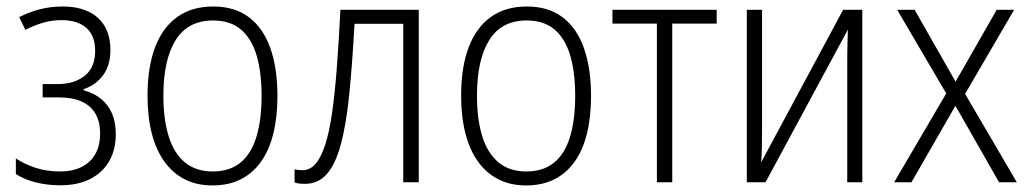

<svg xmlns="http://www.w3.org/2000/svg" viewBox="-20 -561 3170 591"><path d="M172.9 -541Q219.7 -541 252.7 -525.1Q285.6 -509.3 302.7 -479.5Q319.8 -449.7 319.8 -407.2Q319.8 -359.4 296.9 -328.9Q273.9 -298.3 237.3 -286.6V-283.2Q269.5 -274.4 291.5 -256.3Q313.5 -238.3 325 -211.2Q336.4 -184.1 336.4 -147.9Q336.4 -100.1 316.2 -64.9Q295.9 -29.8 258.1 -10.3Q220.2 9.3 165.5 9.3Q137.2 9.3 111.8 4.9Q86.4 0.5 65.4 -7.3Q44.4 -15.1 28.8 -25.4V-73.2Q57.1 -54.7 91.3 -43.9Q125.5 -33.2 164.6 -33.2Q203.1 -33.2 230.7 -46.9Q258.3 -60.5 273.2 -86.4Q288.1 -112.3 288.1 -149.9Q288.1 -187 273.4 -211.7Q258.8 -236.3 230.5 -248.8Q202.1 -261.2 160.6 -261.2H111.3V-302.2H157.2Q209 -302.2 241 -327.9Q272.9 -353.5 272.9 -404.8Q272.9 -451.7 245.6 -475.3Q218.3 -499 169.9 -499Q139.2 -499 112.3 -491Q85.4 -482.9 58.1 -469.2L39.1 -508.3Q68.8 -523.4 101.8 -532.2Q134.8 -541 172.9 -541Z M834 -266.1Q834 -201.7 821.5 -150.6Q809.1 -99.6 783.9 -64Q758.8 -28.3 721.4 -9.3Q684.1 9.8 633.8 9.8Q585.4 9.8 548.3 -9.3Q511.2 -28.3 485.6 -64.2Q460 -100.1 447 -151.1Q434.1 -202.1 434.1 -266.6Q434.1 -354 457.3 -415.3Q480.5 -476.6 525.6 -508.8Q570.8 -541 636.2 -541Q703.1 -541 747.1 -507.3Q791 -473.6 812.5 -411.9Q834 -350.1 834 -266.1ZM482.9 -266.6Q482.9 -193.4 499.3 -141.1Q515.6 -88.9 549.3 -61Q583 -33.2 634.8 -33.2Q686.5 -33.2 720 -60.3Q753.4 -87.4 769.3 -139.9Q785.2 -192.4 785.2 -266.6Q785.2 -336.9 770.3 -388.9Q755.4 -440.9 722.4 -469.5Q689.5 -498 635.7 -498Q558.6 -498 520.8 -437.7Q482.9 -377.4 482.9 -266.6Z M1269 0H1221.2V-487.8H1071.3Q1064.5 -364.7 1055.2 -272Q1045.9 -179.2 1029.5 -117.9Q1013.2 -56.6 986.6 -25.9Q960 4.9 918.5 4.9Q908.2 4.9 900.4 3.9Q892.6 2.9 886.7 0.5V-40Q891.6 -38.6 897.5 -37.8Q903.3 -37.1 911.6 -37.1Q934.1 -37.1 951.2 -56.6Q968.3 -76.2 981 -115.5Q993.7 -154.8 1002.2 -213.9Q1010.7 -272.9 1016.8 -352.3Q1022.9 -431.6 1027.8 -530.8H1269Z M1799.3 -266.1Q1799.3 -201.7 1786.9 -150.6Q1774.4 -99.6 1749.3 -64Q1724.1 -28.3 1686.8 -9.3Q1649.4 9.8 1599.1 9.8Q1550.8 9.8 1513.7 -9.3Q1476.6 -28.3 1450.9 -64.2Q1425.3 -100.1 1412.4 -151.1Q1399.4 -202.1 1399.4 -266.6Q1399.4 -354 1422.6 -415.3Q1445.8 -476.6 1491 -508.8Q1536.1 -541 1601.6 -541Q1668.5 -541 1712.4 -507.3Q1756.3 -473.6 1777.8 -411.9Q1799.3 -350.1 1799.3 -266.1ZM1448.2 -266.6Q1448.2 -193.4 1464.6 -141.1Q1481 -88.9 1514.6 -61Q1548.3 -33.2 1600.1 -33.2Q1651.9 -33.2 1685.3 -60.3Q1718.8 -87.4 1734.6 -139.9Q1750.5 -192.4 1750.5 -266.6Q1750.5 -336.9 1735.6 -388.9Q1720.7 -440.9 1687.7 -469.5Q1654.8 -498 1601.1 -498Q1523.9 -498 1486.1 -437.7Q1448.2 -377.4 1448.2 -266.6Z M2186 -488.3H2049.3V0H2002V-488.3H1865.2V-530.8H2186Z M2325.7 -530.8V-158.2Q2325.7 -146.5 2325.4 -134.3Q2325.2 -122.1 2325.2 -109.6Q2325.2 -97.2 2324.5 -85.2Q2323.7 -73.2 2322.8 -61L2575.2 -530.8H2634.3V0H2587.9V-366.2Q2587.9 -382.8 2588.1 -400.4Q2588.4 -418 2588.9 -435.8Q2589.4 -453.6 2589.8 -469.7L2336.4 0H2278.8V-530.8Z M2892.6 -273.4 2741.7 -530.8H2795.4L2921.4 -309.6L3047.9 -530.8H3101.6L2950.7 -272L3109.9 0H3055.2L2920.9 -235.4L2785.6 0H2732.4Z"/></svg>

Font: Open Sans SemiCondensed Light
Style: Regular
Weight: 300
Width: 4
Designer: Monotype Design Team
Foundry: Monotype Imaging Inc.
Version: Version 3.000